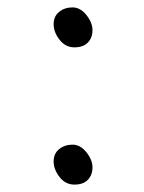

<svg xmlns="http://www.w3.org/2000/svg" viewBox="-20 -492 390 519"><path d="M213.5 -451.5Q230 -431 230 -410.5Q230 -390 217.5 -377Q205 -364 181 -364Q157 -364 141 -384.5Q125 -405 125 -426.5Q125 -448 140 -460Q155 -472 176 -472Q197 -472 213.5 -451.5ZM213.5 -80.5Q230 -60 230 -39.5Q230 -19 217.5 -6Q205 7 181 7Q157 7 141 -13.5Q125 -34 125 -55.5Q125 -77 140 -89Q155 -101 176 -101Q197 -101 213.5 -80.5Z"/></svg>

Font: LXGW WenKai TC
Style: Regular
Weight: 400
Designer: LXGW / Fontworks Inc.
Foundry: LXGW / Fontworks Inc.
Version: Version 1.330